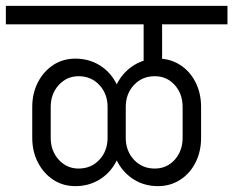

<svg xmlns="http://www.w3.org/2000/svg" viewBox="-45 -650 796 655"><path d="M445 -417V-615H508V-417ZM-25 -567V-630H731V-567ZM212 -15Q170 -15 137 -36.5Q104 -58 84.5 -95.5Q65 -133 65 -180H128Q128 -135 155.5 -105Q183 -75 223 -75ZM65 -180V-285H128V-180ZM212 -15 223 -75Q266 -75 294 -105Q322 -135 322 -180H370Q370 -133 349.5 -95.5Q329 -58 293 -36.5Q257 -15 212 -15ZM65 -285Q65 -332 84.5 -369.5Q104 -407 137 -428.5Q170 -450 212 -450L223 -390Q183 -390 155.5 -360Q128 -330 128 -285ZM494 -15Q449 -15 413.5 -36.5Q378 -58 357 -95.5Q336 -133 336 -180H384Q384 -135 412 -105Q440 -75 483 -75ZM322 -180V-285H384V-180ZM322 -285Q322 -330 294 -360Q266 -390 223 -390L212 -450Q257 -450 293 -428.5Q329 -407 349.5 -369.5Q370 -332 370 -285ZM494 -15 483 -75Q524 -75 551 -105Q578 -135 578 -180H641Q641 -133 622 -95.5Q603 -58 569.5 -36.5Q536 -15 494 -15ZM336 -285Q336 -332 357 -369.5Q378 -407 413.5 -428.5Q449 -450 494 -450L483 -390Q440 -390 412 -360Q384 -330 384 -285ZM578 -180V-285H641V-180ZM578 -285Q578 -330 551 -360Q524 -390 483 -390L494 -450Q536 -450 569.5 -428.5Q603 -407 622 -369.5Q641 -332 641 -285Z"/></svg>

Font: Akshar Light
Style: Regular
Weight: 300
Designer: Tall Chai
Foundry: Tall Chai
Version: Version 1.100